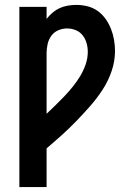

<svg xmlns="http://www.w3.org/2000/svg" viewBox="-20 -763 540 783"><path d="M59 0V-735H170V-686Q181 -700 194.5 -711.5Q208 -723 223.5 -730Q239 -737 256.5 -740Q274 -743 291 -743Q314 -743 336.5 -737.5Q359 -732 378 -718.5Q397 -705 410.5 -686Q424 -667 432.5 -645.5Q441 -624 445 -601Q449 -578 449 -555Q449 -514 435.5 -474Q422 -434 399.5 -399Q377 -364 349.5 -332.5Q322 -301 293 -271Q264 -241 233 -213Q202 -185 170 -158V0ZM170 -299Q189 -317 207.5 -335Q226 -353 244 -372Q262 -391 278 -411Q294 -431 307.5 -453.5Q321 -476 329.5 -501Q338 -526 338 -552Q338 -570 333 -587.5Q328 -605 317 -619Q306 -633 289 -640Q272 -647 254 -647Q235 -647 217.5 -639.5Q200 -632 189 -616.5Q178 -601 174 -582.5Q170 -564 170 -546Z"/></svg>

Font: Iosevka Custom
Style: Bold
Weight: 700
Monospace: yes
Designer: Belleve Invis
Foundry: Belleve Invis
Version: Version 30.3.3; ttfautohint (v1.8.3)